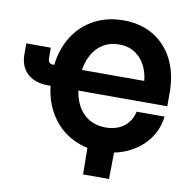

<svg xmlns="http://www.w3.org/2000/svg" viewBox="-94 -833 1077 1083"><g transform="rotate(10 444.5 -291.0)"><path d="M181.5 -364.3Q181.5 -475.5 224.9 -560.5Q268.3 -645.5 346.9 -692.4Q425.5 -739.3 527.4 -739.3Q627 -739.3 700.7 -694.4Q774.5 -649.5 814 -569Q853.4 -488.5 853.4 -383.4V-304.8H279.2V-423H736.2L702.1 -395.7Q702.1 -451.9 681.7 -498.6Q661.4 -545.4 621.9 -573.2Q582.3 -601 526.9 -601Q469.7 -601 427.5 -572.1Q385.3 -543.3 362.5 -489.8Q339.7 -436.3 339.7 -364.3Q339.7 -290.7 362.7 -237.3Q385.7 -183.8 429 -155.2Q472.2 -126.6 531.6 -126.6Q573.2 -126.6 606.1 -141Q638.9 -155.5 659.9 -182.2Q681 -209 688.7 -244.7H848.4Q839.6 -169.2 795 -111Q750.5 -52.8 680.3 -20.6Q610.2 11.7 526.7 11.7Q427.8 11.7 349.4 -34Q270.9 -79.7 226.2 -164.9Q181.5 -250.2 181.5 -364.3ZM149.2 -516.1V-461Q149.2 -445.7 152.6 -437.7Q156.1 -429.8 164.1 -426.6Q172.2 -423.3 187.7 -423.3H233.6V-304.2H169.7Q120.2 -304.2 83.9 -322Q47.7 -339.7 28.2 -373.2Q8.8 -406.6 8.8 -452.4V-516.1ZM450 -31.2H603.3L601 156.2H452.3Z"/></g></svg>

Font: Intratopia Thin
Style: Regular
Weight: 100
Designer: Rasmus Andersson
Foundry: rsms
Version: Version 3.000;Glyphs 3.2.3 (3260)